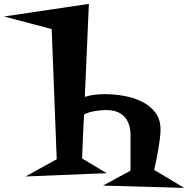

<svg xmlns="http://www.w3.org/2000/svg" viewBox="-160 -878 948 968"><path d="M768.6 69.3 359.4 57.6 498 -17.6V-196.3Q498 -256.8 466.8 -290Q435.5 -323.2 375 -323.2Q349.6 -323.2 317.9 -317.9Q286.1 -312.5 263.7 -300.8Q260.7 -245.1 258.3 -189.9Q255.9 -134.8 253.9 -79.1L377.9 -4.9L-31.2 11.7L126 -75.2L100.6 -731.4L-139.6 -794.9L288.1 -858.4L267.6 -389.6Q292 -397.5 317.4 -400.4Q342.8 -403.3 368.2 -403.3H372.1Q414.1 -403.3 462.9 -395Q511.7 -386.7 553.2 -366.7Q594.7 -346.7 622.1 -312Q649.4 -277.3 649.4 -224.6Q649.4 -206.1 646 -178.7Q642.6 -151.4 637.7 -122.1Q632.8 -92.8 627 -65.9Q621.1 -39.1 617.2 -21.5Z"/></svg>

Font: Fontdiner Swanky
Style: Regular
Weight: 400
Designer: Font Diner, Inc
Foundry: Font Diner, Inc
Version: Version 1.001